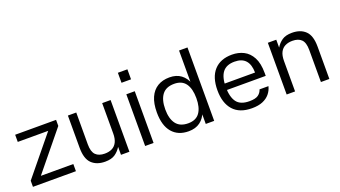

<svg xmlns="http://www.w3.org/2000/svg" viewBox="-59 -1234 3122 1762"><g transform="rotate(-20 1501.5 -353.5)"><path d="M34 -59.7 377.7 -479.7 394.7 -435H44V-505H443.7V-445.7L105.7 -32L100 -70H453.7V0H34Z M893.7 -504.7H976V0.3H893.7V-77.3Q870.3 -39 834.7 -14.5Q799 10 737.7 10Q654.7 10 606.8 -36.5Q559 -83 559 -190V-505H640.7L640.3 -193Q640.3 -121.3 671 -91Q701.7 -60.7 759 -60.7Q800.3 -60.7 830.3 -75.7Q860.3 -90.7 877 -123.3Q893.7 -156 893.7 -208.3Z M1212 -505V0H1129.7V-505ZM1124.3 -717H1217.3V-619.3H1124.3Z M1721.7 -717H1804V0H1721.7ZM1553 10Q1450.3 10 1393 -57Q1335.7 -124 1335.7 -252.3Q1335.7 -339.7 1361.8 -398.2Q1388 -456.7 1436.8 -486.2Q1485.7 -515.7 1553 -515.7Q1621 -515.7 1665.3 -482.5Q1709.7 -449.3 1730.8 -390.2Q1752 -331 1752 -252.3Q1752 -174 1730.8 -115Q1709.7 -56 1665.3 -23Q1621 10 1553 10ZM1574 -60.3Q1649.7 -60.3 1685.7 -110.3Q1721.7 -160.3 1721.7 -252.3Q1721.7 -344.7 1685.7 -395Q1649.7 -445.3 1574 -445.3Q1494 -445.3 1456 -395Q1418 -344.7 1418 -252.3Q1418 -160.3 1456 -110.3Q1494 -60.3 1574 -60.3Z M1967.7 -288.7H2308Q2307.3 -367 2271.5 -407Q2235.7 -447 2164 -447Q2084 -447 2047 -398.7Q2010 -350.3 2010 -255Q2010 -158.3 2046.3 -108.5Q2082.7 -58.7 2171 -58.7Q2230 -58.7 2256.8 -77.7Q2283.7 -96.7 2294 -129.3H2381Q2371 -88.7 2345 -57.2Q2319 -25.7 2276.3 -7.8Q2233.7 10 2171 10Q2051 10 1989.3 -58.8Q1927.7 -127.7 1927.7 -253Q1927.7 -380.3 1989.2 -448Q2050.7 -515.7 2164 -515.7Q2226.3 -515.7 2277.2 -490Q2328 -464.3 2358.8 -407Q2389.7 -349.7 2389.7 -254.3V-226.3H1966.7Z M2594 0H2511.7V-505H2594V-428.3Q2617.7 -467.3 2653.3 -491.5Q2689 -515.7 2750 -515.7Q2833 -515.7 2880.8 -469.5Q2928.7 -423.3 2928.7 -315.7V0H2846.3V-312.7Q2846.3 -385 2816.3 -415Q2786.3 -445 2728.7 -445Q2688 -445 2657.7 -430Q2627.3 -415 2610.7 -382.8Q2594 -350.7 2594 -297.3Z"/></g></svg>

Font: Asta Sans Light
Style: Regular
Weight: 300
Designer: 42dot
Version: Version 1.000